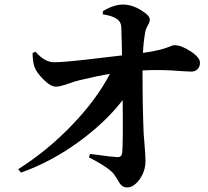

<svg xmlns="http://www.w3.org/2000/svg" viewBox="-20 -798 910 842"><path d="M538 24Q522 24 512 14Q505 8 495 -11Q482 -33 471 -44Q444 -70 370 -108L375 -123Q383 -122 398 -120Q469 -110 495 -109Q514 -108 516 -129Q520 -169 518 -359Q443 -262 328 -178Q205 -88 72 -41L60 -56Q192 -140 300 -254Q405 -364 462 -474Q411 -466 328 -446Q310 -442 280 -431Q242 -418 226 -418Q203 -417 170 -450Q140 -480 131 -505Q123 -529 123 -566L136 -571Q176 -525 217 -525Q268 -525 430 -545Q488 -552 515 -555Q515 -570 514 -605Q513 -657 512 -676Q512 -702 492 -715Q473 -729 431 -735V-749Q479 -778 519 -778Q559 -778 599 -753Q637 -730 637 -712Q637 -702 629 -688Q618 -669 616 -652Q609 -613 607 -566Q682 -576 728 -595Q739 -600 744 -600Q775 -600 816 -573Q857 -546 857 -523Q857 -506 846.5 -495Q836 -484 819 -484Q807 -484 777 -486Q684 -494 605 -489Q605 -331 610 -213Q611 -196 614 -162Q618 -116 618 -92Q618 -48 592 -11Q566 24 538 24Z"/></svg>

Font: GenRyuMin TW B
Style: Regular
Weight: 700
Version: Version 1.501;PS 1;hotconv 16.6.51;makeotf.lib2.5.65220